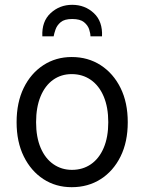

<svg xmlns="http://www.w3.org/2000/svg" viewBox="-20 -767 600 798"><path d="M278 11Q212 11 160.5 -22.5Q109 -56 79 -116.5Q49 -177 49 -259Q49 -341 78.5 -401.5Q108 -462 160 -496Q212 -530 278 -530Q346 -530 398.5 -496Q451 -462 481 -401.5Q511 -341 511 -259Q511 -177 481 -116.5Q451 -56 398.5 -22.5Q346 11 278 11ZM279 -61Q324 -61 358 -84.5Q392 -108 411 -152.5Q430 -197 430 -259Q430 -321 411 -366Q392 -411 357.5 -435Q323 -459 278 -459Q234 -459 200.5 -435Q167 -411 148.5 -366Q130 -321 130 -259Q130 -197 149 -152.5Q168 -108 202 -84.5Q236 -61 279 -61ZM156 -616Q153 -678 190.5 -712.5Q228 -747 280 -747Q333 -747 370 -712.5Q407 -678 404 -616H356Q356 -628 350.5 -645Q345 -662 329 -675Q313 -688 280 -688Q248 -688 232.5 -675Q217 -662 211 -645Q205 -628 203 -616Z"/></svg>

Font: Ubuntu Sans Mono
Style: Regular
Weight: 400
Monospace: yes
Designer: Dalton Maag Ltd
Foundry: Dalton Maag Ltd
Version: Version 1.006